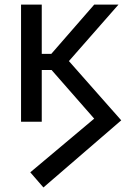

<svg xmlns="http://www.w3.org/2000/svg" viewBox="-20 -534 552 842"><path d="M170.4 288.1 112.8 221.7 393.1 -13.7 206.1 -227.1H163.1V0H72.3V-513.7H163.1V-297.9H205.1L393.1 -513.7H499.5L282.2 -266.1L511.7 -6.3Z"/></svg>

Font: RobotoFlex
Style: Regular
Weight: 400
Designer: Berlow after Robertson
Foundry: Google
Version: Version 2.136